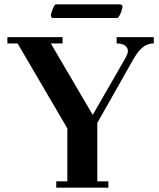

<svg xmlns="http://www.w3.org/2000/svg" viewBox="-20 -864 733 884"><path d="M214 -792C214 -788 219 -781 223 -781H520C526 -781 535 -801 538 -810C541 -819 544 -828 544 -833C544 -837 539 -844 535 -844H237C231 -844 223 -824 220 -815C217 -806 214 -797 214 -792ZM14 -664H61L290 -273V-29H239V0H479V-29H428V-298L595 -593C616 -628 641 -664 688 -664V-693H517V-664C557 -664 569 -645 569 -628C569 -618 561 -604 556 -594L407 -335L214 -664H268V-693H14Z"/></svg>

Font: Monomakh Unicode
Style: Regular
Weight: 400
Version: Version 1.2